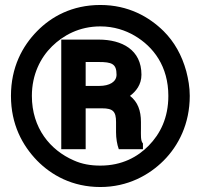

<svg xmlns="http://www.w3.org/2000/svg" viewBox="-20 -741 807 771"><path d="M24 -356C24 -241 70 -157 129 -96C186 -38 270 10 383 10C493 10 579 -38 637 -96C697 -156 742 -244 742 -356C742 -391 736 -424 728 -455C710 -520 680 -573 637 -616C579 -673 496 -721 383 -721C269 -721 186 -674 129 -616C70 -556 24 -471 24 -356ZM108 -356C108 -442 143 -510 189 -555C234 -599 298 -635 383 -635C438 -635 484 -619 520 -598C597 -553 656 -474 656 -356C656 -267 623 -203 577 -156C533 -111 470 -76 383 -76C344 -76 309 -82 276 -97C182 -138 108 -226 108 -356ZM226 -142H324V-306H390C434 -306 446 -293 446 -251V-210C446 -186 450 -161 457 -142H554V-165C544 -175 546 -201 546 -224V-251C546 -297 533 -332 502 -356C526 -374 548 -401 548 -441C548 -541 470 -582 376 -582H226ZM324 -396V-492H376C429 -492 448 -485 448 -441C448 -412 419 -396 379 -396Z"/></svg>

Font: Asimov Pro
Style: Ult
Weight: 900
Designer: Google
Version: Version 2.000980; 2014